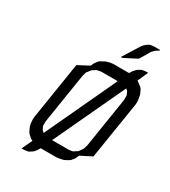

<svg xmlns="http://www.w3.org/2000/svg" viewBox="-200 -874 911 1026"><g transform="rotate(30 256.0 -361.0)"><path d="M75.2 -110.8 76.2 -128.9 131.8 -480 200.2 -516.1 207 -532.2 212.9 -541 223.1 -554.2 228 -559.1 241.2 -565.9 257.8 -575.2 283.2 -582 299.8 -584H397L408.2 -602.1L418.9 -613.8L422.9 -618.2L437 -627L444.8 -631.8L454.1 -633.8L470.2 -636.2H484.9L456.1 -571.8L464.8 -565.9L485.8 -549.8L493.2 -541L504.9 -516.1L508.8 -498L512.2 -473.1L511.2 -455.1L455.1 -103L386.2 -67.9L378.9 -50.8L374 -43L362.8 -28.8L358.9 -24.9L346.2 -17.1L328.1 -7.8L303.2 -2L287.1 0H189L178.2 18.1L168 29.8L164.1 34.2L149.9 43L142.1 47.9L132.8 49.8L117.2 51.8H101.1L130.9 -12.2L121.1 -17.1L101.1 -34.2L94.2 -43L82 -67.9L77.1 -85.9ZM140.1 -110.8 143.1 -103 149.9 -89.8 152.8 -85.9 162.1 -79.1 366.2 -516.1H265.1L248 -513.2L240.2 -511.2L231.9 -506.8L217.8 -498L213.9 -494.1L203.1 -480L196.8 -473.1L193.8 -463.9L189 -445.8L140.1 -137.2V-120.1ZM220.2 -67.9H320.8L337.9 -69.8L347.2 -71.8L355 -77.1L369.1 -85.9L373 -89.8L382.8 -103L388.2 -110.8L392.1 -120.1L397 -137.2L445.8 -445.8V-463.9V-473.1L442.9 -480L437 -494.1L434.1 -498L424.8 -504.9ZM315.9 -636.2 380.9 -740.2 391.1 -752 396 -755.9 408.2 -765.1 417 -770 425.8 -772 441.9 -773.9H479V-770L471.2 -765.1L457 -755.9L453.1 -752L441.9 -740.2L405.8 -679.2L400.9 -674.8L325.2 -636.2Z"/></g></svg>

Font: Petahja
Style: Italic
Weight: 400
Designer: T. Christopher White
Version: Version 1.1